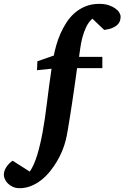

<svg xmlns="http://www.w3.org/2000/svg" viewBox="-150 -757 652 1006"><path d="M481.9 -669.9Q481.9 -658.7 478.5 -647.7Q475.1 -636.7 465.6 -627.4Q456.1 -618.2 439.2 -610.8Q422.4 -603.5 396 -600.1L334 -659.2Q313.5 -641.1 301 -614.3Q288.6 -587.4 281.2 -558.8Q273.9 -530.3 270.5 -503.7Q267.1 -477.1 264.2 -459H386.2V-399.9H253.9Q252 -385.7 248 -357.7Q244.1 -329.6 239 -293.7Q233.9 -257.8 227.8 -217.8Q221.7 -177.7 215.8 -140.6Q210 -103.5 204.6 -72.5Q199.2 -41.5 194.8 -23.9Q188.5 2.4 176.8 31.5Q165 60.5 148.4 88.6Q131.8 116.7 111.1 142.1Q90.3 167.5 65.7 186.8Q41 206.1 12.7 217.5Q-15.6 229 -46.9 229Q-68.4 229 -84 221.4Q-99.6 213.9 -109.9 203.1Q-120.1 192.4 -125 180.2Q-129.9 168 -129.9 159.2Q-129.9 139.2 -117.2 119.1Q-104.5 99.1 -84 85L5.9 142.1Q17.6 125.5 27.3 103.3Q37.1 81.1 45.2 54.4Q53.2 27.8 60.3 -2.2Q67.4 -32.2 73.2 -64Q85.9 -133.3 95.9 -217.3Q106 -301.3 120.1 -397L43.9 -389.2L45.9 -436L131.8 -465.8Q136.7 -490.7 145 -520.3Q153.3 -549.8 166.5 -580.1Q179.7 -610.4 197.8 -638.4Q215.8 -666.5 240.7 -688.5Q265.6 -710.4 297.6 -723.6Q329.6 -736.8 370.1 -736.8Q397.9 -736.8 418.7 -730Q439.5 -723.1 453.6 -713.1Q467.8 -703.1 474.9 -691.4Q481.9 -679.7 481.9 -669.9Z"/></svg>

Font: Charis SIL Afr
Style: Bold Italic
Weight: 700
Italic angle: -11°
Foundry: SIL International
Version: Version 5.000